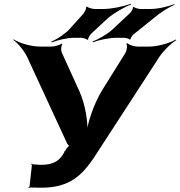

<svg xmlns="http://www.w3.org/2000/svg" viewBox="-20 -949 921 981"><path d="M179 10H194C339 10 402 -59 457 -139L783 -641C805 -680 852 -727 881 -744L878 -747C850 -730 787 -711 743 -711H682C666 -711 637 -720 632 -728L625 -726C632 -718 628 -691 621 -679L500 -485C459 -417 427 -321 422 -267H426C431 -321 416 -416 386 -482L295 -682C291 -692 292 -717 299 -724L294 -726C288 -719 258 -711 243 -711H185C136 -711 77 -730 50 -748L48 -745C74 -727 112 -680 127 -640L322 -218C323 -214 333 -202 338 -202L337 -206C333 -206 322 -193 320 -190L312 -177C312 -177 313 -175 313 -176H308L309 -172C288 -133 259 -107 193 -107H183C174 -108 164 -108 155 -109H149C147 -109 144 -112 143 -113L139 -110C140 -109 143 -107 143 -105L131 3C131 5 126 8 125 9L128 12C129 11 135 8 137 9H140L141 7L143 11L147 9C157 9 169 10 179 10ZM645 -883 554 -798C527 -773 480 -747 453 -737L455 -733C483 -744 536 -756 576 -756H613C622 -756 641 -751 642 -747L647 -748C646 -753 656 -768 662 -773L765 -856C797 -884 844 -913 872 -925L871 -928C842 -917 792 -903 746 -903H698C689 -903 665 -909 664 -914L659 -912C662 -907 651 -889 645 -883ZM406 -879 335 -800C311 -774 268 -747 242 -736L244 -732C270 -743 322 -756 360 -756H393C403 -756 425 -750 426 -745L431 -747C428 -752 439 -770 445 -776L529 -854C562 -883 617 -914 650 -926L647 -929C614 -917 551 -903 506 -903H464C453 -903 427 -910 424 -916L420 -914C423 -908 413 -887 406 -879Z"/></svg>

Font: Asimov
Style: EdgeWideIt
Weight: 500
Designer: Google
Version: Version 2.000980: 2014